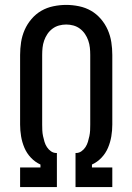

<svg xmlns="http://www.w3.org/2000/svg" viewBox="-20 -763 540 783"><path d="M62 0V-80H145V-92Q123 -102 106 -120Q89 -138 79.5 -160.5Q70 -183 66 -207Q62 -231 62 -255V-539Q62 -565 66 -591Q70 -617 80.5 -641Q91 -665 108.5 -685.5Q126 -706 148.5 -719Q171 -732 197.5 -737.5Q224 -743 250 -743Q276 -743 302.5 -737.5Q329 -732 351.5 -719Q374 -706 391.5 -685.5Q409 -665 419.5 -641Q430 -617 434 -591Q438 -565 438 -539V-255Q438 -231 434 -207Q430 -183 420.5 -160.5Q411 -138 394 -120Q377 -102 355 -92V-80H438V0H288V-139H290Q302 -139 312 -146Q322 -153 328.5 -163Q335 -173 338.5 -184.5Q342 -196 344.5 -208Q347 -220 347.5 -231.5Q348 -243 348 -255V-539Q348 -554 346.5 -568.5Q345 -583 340 -597.5Q335 -612 326.5 -624.5Q318 -637 306 -646Q294 -655 279.5 -659Q265 -663 250 -663Q235 -663 220.5 -659Q206 -655 194 -646Q182 -637 173.5 -624.5Q165 -612 160 -597.5Q155 -583 153.5 -568.5Q152 -554 152 -539V-255Q152 -243 152.5 -231.5Q153 -220 155.5 -208Q158 -196 161.5 -184.5Q165 -173 171.5 -163Q178 -153 188 -146Q198 -139 210 -139H212V0Z"/></svg>

Font: Iosevka Bendy Medium
Style: Regular
Weight: 500
Monospace: yes
Designer: Belleve Invis
Foundry: Belleve Invis
Version: Version 30.1.2